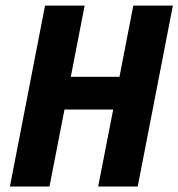

<svg xmlns="http://www.w3.org/2000/svg" viewBox="-20 -679 649 699"><path d="M337.4 0 392.1 -280.3H214.8L160.2 0H16.1L144 -658.7H288.1L237.8 -399.4H415L465.3 -658.7H609.4L481.4 0Z"/></svg>

Font: Cousine
Style: Bold Italic
Weight: 700
Italic angle: -12°
Monospace: yes
Designer: Steve Matteson
Foundry: Ascender Corporation
Version: Version 1.20